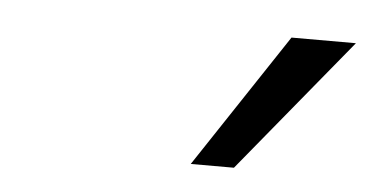

<svg xmlns="http://www.w3.org/2000/svg" viewBox="-30 -797 559 288"><g transform="rotate(5 250.0 -653.0)"><path d="M265 -552 399 -754H496L330 -552Z"/></g></svg>

Font: Mulish ExtraLight Medium
Style: Italic
Weight: 500
Italic angle: -9°
Version: Version 3.603